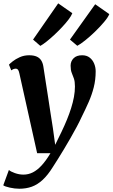

<svg xmlns="http://www.w3.org/2000/svg" viewBox="-52 -904 690 1176"><path d="M66.5 -455Q63 -471.5 57.8 -477.5Q52.5 -483.5 45 -483.5Q38 -483.5 31.2 -481Q24.5 -478.5 17 -473L3 -508Q8.5 -514.5 25.8 -528.2Q43 -542 69.2 -553.8Q95.5 -565.5 126 -565.5Q154.5 -565.5 172.5 -557.5Q190.5 -549.5 200.2 -534.2Q210 -519 213.5 -497Q220.5 -450 228 -402.8Q235.5 -355.5 242.8 -308Q250 -260.5 257.2 -213.2Q264.5 -166 272 -119L286 -17L325.5 -98Q343 -134.5 357.8 -170.5Q372.5 -206.5 383.5 -241.2Q394.5 -276 400.8 -309.5Q407 -343 407 -374Q407 -405 400.5 -423.2Q394 -441.5 387.2 -458.2Q380.5 -475 380.5 -501.5Q380.5 -529 398.8 -547.2Q417 -565.5 451 -565.5Q479 -565.5 497.2 -551.2Q515.5 -537 524.8 -514.2Q534 -491.5 534 -467Q534 -415 522.2 -369Q510.5 -323 491 -278.8Q471.5 -234.5 448 -187.5Q435 -159 417.2 -125.8Q399.5 -92.5 379.5 -57.8Q359.5 -23 339.8 9.8Q320 42.5 302.5 70.5Q285 98.5 272 118.5Q241 168.5 209.2 197.8Q177.5 227 142.8 239.5Q108 252 66.5 252Q38.5 252 8.2 245.2Q-22 238.5 -32 231L2.5 137Q13 147 39.2 156.2Q65.5 165.5 91.5 165.5Q122 165.5 149.2 151.8Q176.5 138 203 109.2Q229.5 80.5 257 34.5H175.5ZM195 -623 150.5 -661.5 304.5 -883.5 391 -823Q385 -807 368.2 -784.8Q351.5 -762.5 328.2 -737.8Q305 -713 280 -689.8Q255 -666.5 232.5 -648.8Q210 -631 195 -623ZM421.5 -623.5 376.5 -661.5 531 -878 617.5 -817.5Q609.5 -797.5 585.2 -768.8Q561 -740 530 -710Q499 -680 469.5 -656.5Q440 -633 421.5 -623.5Z"/></svg>

Font: Merriweather 24pt ExtraBold
Style: Italic
Weight: 800
Italic angle: -7.8°
Version: Version 2.101